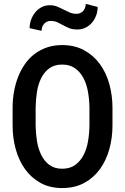

<svg xmlns="http://www.w3.org/2000/svg" viewBox="-20 -951 640 981"><path d="M479 -915.5Q479 -893.1 471.4 -872.3Q463.9 -851.6 450.2 -835.4Q436.5 -819.3 417.2 -809.8Q397.9 -800.3 375 -800.3Q350.6 -800.3 333.7 -807.1Q316.9 -814 302.2 -822.3Q287.6 -830.6 272.7 -837.4Q257.8 -844.2 238.3 -844.2Q229 -844.2 220.7 -840.6Q212.4 -836.9 206.1 -830.1Q199.7 -823.2 196 -814Q192.4 -804.7 192.4 -793.5L131.3 -807.1Q131.3 -829.1 138.9 -850.1Q146.5 -871.1 159.9 -887.7Q173.3 -904.3 192.4 -914.3Q211.4 -924.3 234.9 -924.3Q254.9 -924.3 271.7 -917.5Q288.6 -910.6 304.4 -902.3Q320.3 -894 336.4 -887.2Q352.5 -880.4 371.6 -880.4Q380.9 -880.4 389.4 -884Q397.9 -887.7 404.3 -894.3Q410.6 -900.9 414.3 -910.4Q418 -919.9 418 -931.2ZM554.7 -309.6Q554.7 -246.6 538.6 -188.7Q522.5 -130.9 490.5 -86.7Q458.5 -42.5 410.4 -16.4Q362.3 9.8 297.9 9.8Q233.9 9.8 186.5 -16.6Q139.2 -43 107.7 -87.2Q76.2 -131.3 60.3 -189Q44.4 -246.6 44.4 -309.6V-400.4Q44.4 -442.4 51.5 -482.4Q58.6 -522.5 72.5 -557.9Q86.4 -593.3 107.2 -623.3Q127.9 -653.3 156 -674.8Q184.1 -696.3 219.5 -708.5Q254.9 -720.7 297.4 -720.7Q361.8 -720.7 409.9 -694.3Q458 -668 490.2 -623.8Q522.5 -579.6 538.6 -521.5Q554.7 -463.4 554.7 -400.4ZM437 -401.4Q436.5 -441.4 429.7 -481Q422.9 -520.5 406.7 -551.5Q390.6 -582.5 364 -601.8Q337.4 -621.1 297.4 -621.1Q257.8 -621.1 231.7 -601.8Q205.6 -582.5 190.2 -551.3Q174.8 -520 168.7 -480.7Q162.6 -441.4 162.1 -401.4V-309.6Q162.6 -269.5 168.9 -230.2Q175.3 -190.9 190.7 -159.4Q206.1 -127.9 232.2 -108.4Q258.3 -88.9 297.9 -88.9Q337.9 -88.9 364.5 -108.4Q391.1 -127.9 407.2 -159.2Q423.3 -190.4 429.9 -230Q436.5 -269.5 437 -309.6Z"/></svg>

Font: TypoPRO Roboto Mono
Style: Regular
Weight: 500
Designer: Google
Version: Version 2.000986; 2015; ttfautohint (v1.3)